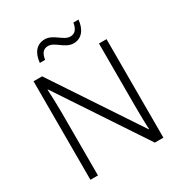

<svg xmlns="http://www.w3.org/2000/svg" viewBox="-205 -1057 1140 1205"><g transform="rotate(-30 364.5 -454.0)"><path d="M230 -793.9C237.8 -843.3 257.8 -860.4 289.1 -860.4C338.9 -860.4 375.5 -793.9 438 -793.9C494.1 -793.9 530.8 -835.9 538.1 -908.2H501C492.7 -857.4 470.2 -841.3 440.9 -841.3C392.1 -841.3 354 -907.2 292 -907.2C234.9 -907.2 198.2 -866.2 191.9 -793.9ZM628.9 -713.9H574.2V-261.2C574.2 -233.4 574.7 -203.1 575.2 -171.4C575.7 -139.2 576.7 -112.8 578.1 -91.8H575.2L162.1 -713.9H100.1V0H154.8V-451.2C154.8 -513.7 152.3 -571.8 149.9 -624H152.8L566.9 0H628.9Z"/></g></svg>

Font: Noto Reveo Sans
Style: Regular
Weight: 300
Designer: Monotype Design Team
Foundry: Monotype Imaging Inc.
Version: Version 2.007